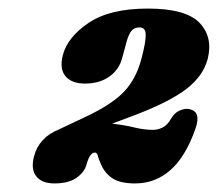

<svg xmlns="http://www.w3.org/2000/svg" viewBox="-20 -740 508 448"><path d="M59.5 -375.5Q71 -419.5 118.5 -438.5L181 -468Q241.5 -496.5 269.8 -526.5Q298 -556.5 310 -603Q320.5 -642.5 320 -659.2Q319.5 -676 306 -676Q291 -676 284.2 -664.5Q277.5 -653 273.5 -635.5L265 -604.5Q258 -577.5 235 -561.2Q212 -545 178.5 -545Q147 -545 132.8 -562.2Q118.5 -579.5 126.5 -611Q137.5 -653.5 187 -686.8Q236.5 -720 325 -720Q413.5 -720 445.5 -686.8Q477.5 -653.5 464.5 -602Q454 -562.5 415 -532.5Q376 -502.5 295 -471.5L241.5 -451.5Q269 -448.5 292.5 -442.8Q316 -437 337 -437Q348 -437 359.5 -442.5Q371 -448 380 -464.5Q387.5 -476.5 397.5 -481.2Q407.5 -486 416.5 -486Q451.5 -483.5 436 -439.5Q413 -374 377.5 -343Q342 -312 295.5 -312Q259.5 -312 241.5 -324.5Q223.5 -337 215 -358Q209.5 -370.5 208 -377.2Q206.5 -384 201 -384Q189.5 -384 181.5 -355Q176.5 -337.5 158 -324.8Q139.5 -312 107 -312Q77.5 -312 64.5 -328.8Q51.5 -345.5 59.5 -375.5Z"/></svg>

Font: Fraunces 72pt S100 Black
Style: Italic
Weight: 900
Italic angle: -16°
Version: Version 1.000; ttfautohint (v1.8.3)